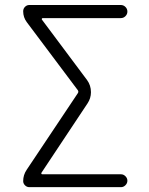

<svg xmlns="http://www.w3.org/2000/svg" viewBox="-20 -774 600 772"><path d="M152.3 -701.2Q149.4 -701.2 148.4 -699.2Q147.5 -697.3 148.4 -695.3L330.1 -452.1Q345.7 -430.7 345.7 -403.3Q345.7 -378.9 332 -358.4L146.5 -79.1Q145.5 -77.1 146.5 -75.2Q147.5 -73.2 150.4 -73.2H466.8Q476.6 -73.2 484.4 -65.4Q492.2 -57.6 492.2 -47.4Q492.2 -37.1 484.4 -29.3Q476.6 -21.5 466.8 -21.5H97.7Q87.9 -21.5 80.6 -28.8Q73.2 -36.1 73.2 -45.9Q73.2 -70.3 86.9 -90.8L293 -399.4Q296.9 -405.3 293 -411.1L87.9 -684.6Q73.2 -704.1 73.2 -728.5Q73.2 -739.3 80.6 -746.6Q87.9 -753.9 97.7 -753.9H465.8Q476.6 -753.9 484.4 -746.1Q492.2 -738.3 492.2 -727.5Q492.2 -716.8 484.4 -709Q476.6 -701.2 465.8 -701.2Z"/></svg>

Font: Gen Jyuu Gothic P Light
Style: Regular
Weight: 200
Designer: [Source Han Sans]
Ryoko NISHIZUKA  (kana & ideographs); Paul D. Hunt (Latin, Greek & Cyrillic); Wenlong ZHANG  (bopomofo
Version: Version 1.002.20150607